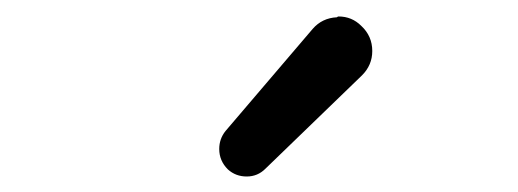

<svg xmlns="http://www.w3.org/2000/svg" viewBox="-20 -874 645 239"><path d="M310.5 -664.1Q300.8 -654.3 287.1 -654.3Q273.4 -654.3 263.7 -663.1Q252.9 -673.8 252.9 -688.5Q252.9 -701.2 260.7 -710.9L369.1 -837.9Q380.9 -851.6 399.4 -852.5Q400.4 -853.5 401.4 -853.5Q418 -853.5 429.7 -841.8Q443.4 -829.1 443.4 -810.5Q443.4 -793 430.7 -780.3Z"/></svg>

Font: Gen Jyuu Gothic Regular
Style: Regular
Weight: 400
Designer: [Source Han Sans]
Ryoko NISHIZUKA  (kana & ideographs); Paul D. Hunt (Latin, Greek & Cyrillic); Wenlong ZHANG  (bopomofo
Version: Version 1.002.20150607